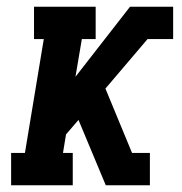

<svg xmlns="http://www.w3.org/2000/svg" viewBox="-20 -550 540 570"><path d="M13 0V-96H54L110 -434H81V-530H264V-434H223L204 -322L366 -530H494V-434H418L293 -287L372 -96H425V0H294L213 -194L176 -151L167 -96H196V0Z"/></svg>

Font: Iosevka Slab Oblique
Style: Bold
Weight: 700
Italic angle: -9°
Monospace: yes
Designer: Belleve Invis
Foundry: Belleve Invis
Version: Version 11.1.1; ttfautohint (v1.8.3)